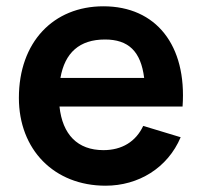

<svg xmlns="http://www.w3.org/2000/svg" viewBox="-20 -575 642 610"><path d="M315.5 15C419.5 15 512.5 -41 554 -139L435 -175C411.5 -125 367.5 -98 308.5 -98C226.5 -98 178.5 -147.5 169 -236.5H560C574 -431 476 -555 308.5 -555C149.5 -555 40 -441 40 -264C40 -100 151.5 15 315.5 15ZM172 -327.5C186 -407.5 232.5 -449.5 313.5 -449.5C388 -449.5 427.5 -412 438 -327.5Z"/></svg>

Font: Manrope
Style: Bold
Weight: 700
Designer: Mikhail Sharanda
Foundry: Mikhail Sharanda
Version: Version 4.505;FEAKit 1.0